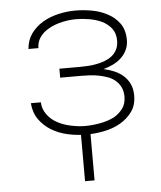

<svg xmlns="http://www.w3.org/2000/svg" viewBox="-53 -584 707 844"><g transform="rotate(-5 300.0 -162.5)"><path d="M80.6 -149.4Q84 -106.9 105.2 -77.1Q126.5 -47.4 157.7 -28.3Q190.4 -8.3 230.7 0.5Q271 9.3 310.5 9.3Q348.1 9.3 388.9 1.5Q429.7 -6.3 462.9 -25.4Q494.6 -43.9 515.4 -72.5Q536.1 -101.1 536.1 -143.6Q536.1 -172.9 525.9 -194.6Q515.6 -216.3 498 -231.9Q481.4 -246.6 459.2 -256.1Q437 -265.6 412.1 -271Q433.6 -276.9 453.1 -286.1Q472.7 -295.4 487.8 -308.6Q504.9 -323.7 515.1 -344Q525.4 -364.3 525.4 -389.6Q525.4 -434.1 504.4 -463.1Q483.4 -492.2 450.2 -508.8Q419.9 -524.9 383.1 -531.5Q346.2 -538.1 310.1 -538.1Q272.9 -538.1 235.1 -529.3Q197.3 -520.5 166.5 -502.4Q135.3 -483.9 114.7 -455.6Q94.2 -427.2 90.8 -387.7H134.8Q135.3 -416 150.1 -436.5Q165 -457 189.5 -470.7Q216.3 -485.8 248.8 -492.9Q281.2 -500 310.1 -500Q338.4 -500 368.9 -494.9Q399.4 -489.7 424.8 -477.5Q450.2 -464.8 466.3 -443.8Q482.4 -422.9 482.4 -390.6Q482.4 -368.2 474.1 -351.6Q465.8 -335 451.7 -323.7Q438 -313 420.7 -306.2Q403.3 -299.3 384.3 -295.9Q365.7 -292 346.7 -290.8Q327.6 -289.6 310.5 -289.6H218.8V-250H310.5Q328.6 -250 348.6 -249Q368.7 -248 388.7 -244.1Q408.2 -240.2 426.3 -233.9Q444.3 -227.5 458 -216.8Q474.1 -204.1 483.6 -185.8Q493.2 -167.5 493.2 -142.1Q493.2 -110.8 477.3 -89.6Q461.4 -68.4 438 -55.2Q409.7 -41 375 -34.9Q340.3 -28.8 310.5 -28.8Q281.7 -28.8 248.5 -35.6Q215.3 -42.5 189 -56.6Q161.1 -70.8 143.1 -96.2Q125 -121.6 125 -149.4ZM330.1 212.9V-5.9H288.1V212.9Z"/></g></svg>

Font: Roboto Mono ExtraLight
Style: Regular
Weight: 250
Monospace: yes
Designer: Google
Version: Version 3.000